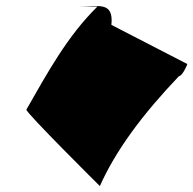

<svg xmlns="http://www.w3.org/2000/svg" viewBox="-20 -642 652 648"><path d="M69 -272C67 -262 317 -14 317 -14C371 -135 461 -256 584 -385C594 -385 611 -419 612 -426L356 -558C364 -638 313 -620 248 -620H309C207 -520 140 -396 69 -272Z"/></svg>

Font: Ampere
Style: CndIta
Weight: 400
Version: Version 1